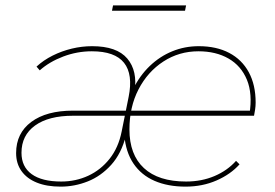

<svg xmlns="http://www.w3.org/2000/svg" viewBox="-20 -692 1023 715"><path d="M206 3Q154 3 117 -12Q80 -27 60 -55Q40 -83 40 -122Q40 -196 96.5 -238Q153 -280 252 -280H455L451 -261H252Q161 -261 110.5 -224.5Q60 -188 60 -123Q60 -71 98 -43.5Q136 -16 208 -16Q262 -16 308.5 -37.5Q355 -59 388 -100.5Q421 -142 433 -202L459 -331Q476 -415 442 -458Q408 -501 322 -501Q267 -501 215.5 -481.5Q164 -462 128 -430L116 -444Q142 -468 176 -485Q210 -502 247.5 -511Q285 -520 323 -520Q415 -520 454 -474Q493 -428 481 -350L475 -359Q500 -410 537.5 -446Q575 -482 621.5 -501Q668 -520 720 -520Q786 -520 833.5 -495Q881 -470 906.5 -423Q932 -376 932 -310Q932 -297 930 -284Q928 -271 926 -261H461L465 -280H919L909 -267Q921 -343 899.5 -395Q878 -447 831 -474Q784 -501 719 -501Q647 -501 588.5 -463Q530 -425 496 -359.5Q462 -294 462 -210Q462 -116 516 -66Q570 -16 673 -16Q731 -16 779 -36.5Q827 -57 859 -93L872 -80Q839 -43 786.5 -20Q734 3 671 3Q605 3 555.5 -18.5Q506 -40 477 -83Q448 -126 443 -189L449 -187Q432 -120 394 -78Q356 -36 307 -16.5Q258 3 206 3ZM397 -652 401 -672H673L669 -652Z"/></svg>

Font: Montserrat Thin Thin
Style: Italic
Weight: 250
Italic angle: -11.3°
Version: Version 9.000